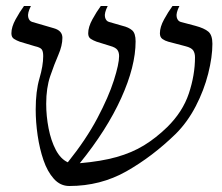

<svg xmlns="http://www.w3.org/2000/svg" viewBox="-20 -605 739 640"><path d="M211 15Q181 15 159.5 -9Q138 -33 125 -71Q112 -109 105.5 -153.5Q99 -198 99 -240Q99 -301 111.5 -343.5Q124 -386 124 -418Q124 -434 119 -440.5Q114 -447 96 -451L46 -466Q35 -470 26.5 -475.5Q18 -481 18 -494Q18 -515 32 -540.5Q46 -566 60 -585H83Q71 -561 74 -548Q77 -535 87 -532L159 -511Q188 -503 188 -479Q188 -453 174.5 -422Q161 -391 147.5 -351.5Q134 -312 134 -259Q134 -218 142 -177Q150 -136 166 -105.5Q182 -75 206 -64Q267 -140 304.5 -211Q342 -282 359.5 -337Q377 -392 377 -418Q377 -431 371 -439Q365 -447 347 -452L302 -466Q291 -470 282.5 -475.5Q274 -481 274 -494Q274 -515 288 -540.5Q302 -566 316 -585H339Q327 -561 330 -548Q333 -535 343 -532L388 -519Q409 -514 420.5 -504Q432 -494 432 -467Q432 -384 384 -278Q336 -172 246 -61Q317 -67 368.5 -81.5Q420 -96 460 -120.5Q500 -145 537 -181Q589 -232 609.5 -293.5Q630 -355 630 -414Q630 -428 624 -437Q618 -446 598 -451L541 -466Q530 -469 521.5 -475Q513 -481 513 -494Q513 -515 527 -540.5Q541 -566 555 -585H578Q566 -561 569 -548Q572 -535 582 -532L631 -519Q661 -511 674.5 -499.5Q688 -488 688 -459Q688 -415 674 -359.5Q660 -304 632.5 -251Q605 -198 566 -159Q488 -83 401.5 -34Q315 15 211 15Z"/></svg>

Font: Bona Nova SC
Style: Italic
Weight: 400
Italic angle: -4°
Designer: Mateusz Machalski
Foundry: Capitalics
Version: Version 4.001; ttfautohint (v1.8.4.7-5d5b)